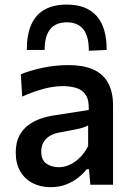

<svg xmlns="http://www.w3.org/2000/svg" viewBox="-20 -786 560 817"><path d="M195 10.5Q152.5 10.5 119 -6.8Q85.5 -24 66.2 -56.8Q47 -89.5 47 -136.5Q47 -178 61.2 -206.2Q75.5 -234.5 99 -252.5Q122.5 -270.5 151.5 -280.5Q180.5 -290.5 210 -295L357.5 -318Q359.5 -359.5 345.2 -381.5Q331 -403.5 305.2 -411.5Q279.5 -419.5 247 -419.5Q230 -419.5 210.2 -417Q190.5 -414.5 168.8 -408.8Q147 -403 123.2 -394.8Q99.5 -386.5 74.5 -375L68.5 -470Q87 -477.5 110 -484.5Q133 -491.5 159.8 -497.2Q186.5 -503 215 -506Q243.5 -509 273 -509Q332 -509 374 -491.5Q416 -474 438.5 -435.8Q461 -397.5 461 -336.5Q461 -312.5 461 -277Q461 -241.5 461 -211V-151Q461 -115.5 461 -79Q461 -42.5 461 0H364.5L358.5 -66H349Q334.5 -47.5 312.8 -30Q291 -12.5 261.2 -1Q231.5 10.5 195 10.5ZM230 -74.5Q254 -74.5 277.2 -85.2Q300.5 -96 320.5 -116Q340.5 -136 355 -164.5V-252.5Q347.5 -248 335.8 -244Q324 -240 300.5 -235Q277 -230 234.5 -222.5Q210 -218.5 192.5 -208Q175 -197.5 165.2 -180.8Q155.5 -164 155.5 -141Q155.5 -104.5 177.8 -89.5Q200 -74.5 230 -74.5ZM358 -570Q358 -632.5 334.2 -661.8Q310.5 -691 264.5 -691Q217.5 -691 193.8 -662Q170 -633 170 -573.5H94Q94 -638 113 -681Q132 -724 170 -745.2Q208 -766.5 264.5 -766.5Q347.5 -766.5 390.8 -718.5Q434 -670.5 434 -573.5Z"/></svg>

Font: Commissioner Thin Medium
Style: Regular
Weight: 500
Version: Version 1.000